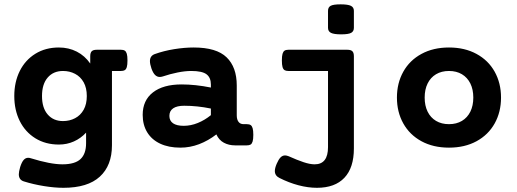

<svg xmlns="http://www.w3.org/2000/svg" viewBox="-20 -686 2438 906"><path d="M405.8 -386.2V-420.4Q405.8 -437 412.8 -444.1Q419.9 -451.2 436.5 -451.2H550.8Q562.5 -451.2 568.8 -447Q575.2 -442.9 578.4 -432.1Q581.5 -421.4 581.5 -400.9Q581.5 -380.4 578.4 -369.6Q575.2 -358.9 568.8 -355Q562.5 -351.1 550.8 -351.1H508.3V-0.5Q508.3 95.2 450.9 147.7Q393.6 200.2 279.3 200.2Q237.3 200.2 187.5 192.1Q137.7 184.1 92.3 169.9Q68.8 162.6 68.8 136.2Q68.8 124.5 75.2 102.1Q82.5 79.1 91.6 68.8Q100.6 58.6 112.8 58.6Q119.1 58.6 124.5 60.5Q217.8 89.4 274.4 89.4Q333.5 89.4 359.9 64.7Q386.2 40 386.2 -10.3V-60.1Q361.3 -33.2 328.6 -18.6Q295.9 -3.9 257.8 -3.9Q194.8 -3.9 147 -33.4Q99.1 -63 73.2 -115Q47.4 -167 47.4 -232.9Q47.4 -298.8 73.2 -350.8Q99.1 -402.8 147 -432.4Q194.8 -461.9 257.8 -461.9Q304.2 -461.9 342.3 -442.4Q380.4 -422.9 405.8 -386.2ZM178.2 -232.9Q178.2 -176.8 205.1 -145.8Q231.9 -114.7 277.3 -114.7Q308.6 -114.7 334.2 -128.2Q359.9 -141.6 374.8 -168.2Q389.6 -194.8 389.6 -232.9Q389.6 -271 374.8 -297.6Q359.9 -324.2 334.2 -337.6Q308.6 -351.1 277.3 -351.1Q231.9 -351.1 205.1 -320.1Q178.2 -289.1 178.2 -232.9Z M1097.2 -282.7V-141.6Q1097.2 -122.1 1105.5 -111.1Q1113.8 -100.1 1129.4 -100.1H1144.5Q1156.2 -100.1 1162.6 -95.9Q1168.9 -91.8 1172.1 -81.1Q1175.3 -70.3 1175.3 -49.8Q1175.3 -29.3 1172.1 -18.6Q1168.9 -7.8 1162.6 -3.9Q1156.2 0 1144.5 0H1089.8Q1059.6 0 1036.4 -12.5Q1013.2 -24.9 1001 -51.8Q962.4 -22 919.4 -5.6Q876.5 10.7 831.1 10.7Q775.9 10.7 735.8 -8.1Q695.8 -26.9 674.6 -61.8Q653.3 -96.7 653.3 -144Q653.3 -212.4 701.7 -250Q750 -287.6 836.9 -287.6Q901.9 -287.6 975.1 -272.9V-287.1Q975.1 -319.8 954.6 -335.4Q934.1 -351.1 882.3 -351.1Q853.5 -351.1 818.1 -344Q782.7 -336.9 748 -325.2Q739.7 -322.8 733.9 -322.8Q721.7 -322.8 712.2 -331.8Q702.6 -340.8 694.8 -362.3Q687.5 -383.8 687.5 -397.5Q687.5 -422.4 710 -430.7Q753.4 -446.3 802.2 -454.1Q851.1 -461.9 894 -461.9Q1001.5 -461.9 1049.3 -415.5Q1097.2 -369.1 1097.2 -282.7ZM779.3 -139.2Q779.3 -116.2 796.6 -104.2Q814 -92.3 846.7 -92.3Q880.4 -92.3 913.3 -105.7Q946.3 -119.1 975.1 -142.6V-173.8Q910.6 -187 849.1 -187Q814.9 -187 797.1 -174.8Q779.3 -162.6 779.3 -139.2Z M1649.9 -420.4V14.6Q1649.9 105.5 1605.2 152.8Q1560.5 200.2 1475.6 200.2Q1433.6 200.2 1388.4 188.2Q1343.3 176.3 1298.8 153.8Q1276.9 143.1 1276.9 121.1Q1276.9 107.4 1285.6 86.9Q1294.4 66.4 1303.7 56.9Q1313 47.4 1325.2 47.4Q1332 47.4 1342.3 51.3Q1382.3 69.3 1412.4 79.3Q1442.4 89.4 1464.8 89.4Q1527.8 89.4 1527.8 8.3V-351.1H1340.8Q1329.1 -351.1 1322.8 -355Q1316.4 -358.9 1313.2 -369.6Q1310.1 -380.4 1310.1 -400.9Q1310.1 -421.4 1313.2 -432.1Q1316.4 -442.9 1322.8 -447Q1329.1 -451.2 1340.8 -451.2H1619.1Q1635.7 -451.2 1642.8 -444.1Q1649.9 -437 1649.9 -420.4ZM1649.9 -634.8V-554.7Q1649.9 -538.1 1637 -531Q1624 -523.9 1589.8 -523.9Q1555.7 -523.9 1541.7 -531Q1527.8 -538.1 1527.8 -554.7V-634.8Q1527.8 -651.9 1540.5 -658.7Q1553.2 -665.5 1587.4 -665.5Q1622.1 -665.5 1636 -658.4Q1649.9 -651.4 1649.9 -634.8Z M2344.2 -225.6Q2344.2 -157.2 2314.2 -103.5Q2284.2 -49.8 2228.5 -19.5Q2172.9 10.7 2098.6 10.7Q2024.4 10.7 1968.8 -19.5Q1913.1 -49.8 1883.1 -103.5Q1853 -157.2 1853 -225.6Q1853 -293.9 1883.1 -347.7Q1913.1 -401.4 1968.8 -431.6Q2024.4 -461.9 2098.6 -461.9Q2172.9 -461.9 2228.5 -431.6Q2284.2 -401.4 2314.2 -347.7Q2344.2 -293.9 2344.2 -225.6ZM1983.9 -225.6Q1983.9 -187.5 1997.8 -159.2Q2011.7 -130.9 2037.6 -115.5Q2063.5 -100.1 2098.6 -100.1Q2133.8 -100.1 2159.7 -115.5Q2185.5 -130.9 2199.5 -159.2Q2213.4 -187.5 2213.4 -225.6Q2213.4 -263.7 2199.5 -292Q2185.5 -320.3 2159.7 -335.7Q2133.8 -351.1 2098.6 -351.1Q2063.5 -351.1 2037.6 -335.7Q2011.7 -320.3 1997.8 -292Q1983.9 -263.7 1983.9 -225.6Z"/></svg>

Font: Courier Prime
Style: Bold
Weight: 700
Designer: Alan Dague-Greene, Quote-Unquote Apps
Foundry: Quote-Unquote Apps
Version: Version 3.018